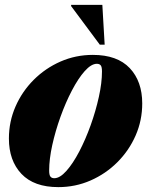

<svg xmlns="http://www.w3.org/2000/svg" viewBox="-20 -752 620 787"><path d="M360.5 -527Q460.5 -527 511.8 -472.8Q563 -418.5 563 -328Q563 -258.5 536 -196.8Q509 -135 461.2 -87.2Q413.5 -39.5 351.2 -12.2Q289 15 219 15Q119.5 15 68 -39.2Q16.5 -93.5 16.5 -184Q16.5 -253.5 43.5 -315.2Q70.5 -377 118.2 -424.8Q166 -472.5 228.2 -499.8Q290.5 -527 360.5 -527ZM202.5 -21.5Q225.5 -21.5 252.2 -51.5Q279 -81.5 304.8 -130.8Q330.5 -180 351.5 -238.5Q372.5 -297 385.2 -354.8Q398 -412.5 398 -459Q398 -478 392.8 -484.2Q387.5 -490.5 377 -490.5Q354 -490.5 327.2 -460.5Q300.5 -430.5 274.8 -381.2Q249 -332 228 -273.5Q207 -215 194.2 -157.2Q181.5 -99.5 181.5 -53Q181.5 -34.5 186.8 -28Q192 -21.5 202.5 -21.5ZM409 -569H389L271.5 -727V-732H399.5Z"/></svg>

Font: Newsreader 72pt ExtraBold
Style: Italic
Weight: 800
Italic angle: -17°
Designer: Hugues Gentile
Foundry: Production Type
Version: Version 1.003; ttfautohint (v1.8.3)